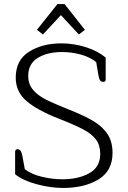

<svg xmlns="http://www.w3.org/2000/svg" viewBox="-20 -921 633 952"><path d="M163 -773 265 -901H300L401 -773L371 -750L282 -846L193 -750ZM55 -57V-169Q55 -174 58 -177.5Q61 -181 67 -181Q77 -181 82 -173.5Q87 -166 91 -148L103 -82Q135 -57 187.5 -44.5Q240 -32 289 -32Q368 -32 422.5 -62Q477 -92 477 -158Q477 -201 456 -229Q435 -257 392.5 -279.5Q350 -302 268 -334Q164 -375 111 -420.5Q58 -466 58 -536Q58 -623 124 -664.5Q190 -706 285 -706Q346 -706 406 -687Q466 -668 504 -635V-527Q504 -515 492 -515Q482 -515 476.5 -522.5Q471 -530 468 -548L457 -613Q426 -638 381 -650.5Q336 -663 287 -663Q215 -663 167.5 -634Q120 -605 120 -545Q120 -504 143.5 -476Q167 -448 206.5 -428Q246 -408 326 -376Q402 -346 446.5 -318.5Q491 -291 514.5 -254Q538 -217 538 -163Q538 -74 468.5 -31.5Q399 11 292 11Q233 11 164 -7Q95 -25 55 -57Z"/></svg>

Font: Maitree Light
Style: Regular
Weight: 300
Designer: CadsonDemak Team
Foundry: CadsonDemak
Version: Version 1.001